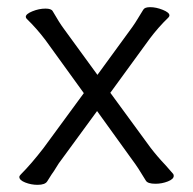

<svg xmlns="http://www.w3.org/2000/svg" viewBox="-20 -504 540 536"><path d="M124 -17 112 2Q106 12 85 12Q67 12 50.5 5.5Q34 -1 34 -10Q34 -13 38 -17Q67 -46 101 -90L214 -244L107 -392Q82 -425 55 -451Q52 -454 52 -457Q52 -465 70.5 -472.5Q89 -480 107 -480Q123 -480 127 -473Q146 -440 158 -424L252 -295L349 -428Q357 -439 366.5 -455Q376 -471 380 -477Q384 -484 399 -484Q416 -484 434.5 -476.5Q453 -469 453 -461Q453 -458 450 -455Q422 -428 398 -396L288 -245L400 -92Q420 -66 442 -43L463 -19Q465 -17 465 -13Q465 -4 448.5 2.5Q432 9 414 9Q392 9 387 0Q365 -37 349 -58L251 -194L150 -56Q145 -50 137.5 -37.5Q130 -25 124 -17Z"/></svg>

Font: Fusion Kai T
Style: Regular
Weight: 400
Designer: Fontworks Inc.
Version: Version 24.134;May 13, 2024